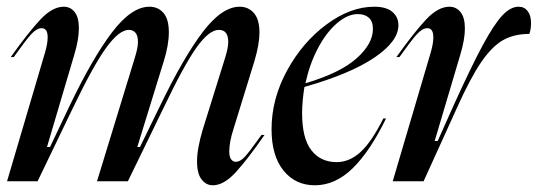

<svg xmlns="http://www.w3.org/2000/svg" viewBox="-20 -540 1602 572"><path d="M122 -429Q122 -456 104 -456Q89 -456 72 -437Q55 -418 21 -370H12Q64 -443 100 -481.5Q136 -520 170 -520Q190 -520 202.5 -504Q215 -488 215 -456Q215 -422 201 -376L120 -102H129L187 -224Q256 -368 314 -444Q372 -520 425 -520Q451 -520 467 -501.5Q483 -483 483 -444Q483 -406 468 -358L389 -102H397L456 -223Q526 -368 583.5 -444Q641 -520 694 -520Q720 -520 736.5 -501Q753 -482 753 -443Q753 -409 738 -358L676 -157Q663 -117 663 -89Q663 -73 668.5 -65.5Q674 -58 682 -58Q696 -58 710 -73.5Q724 -89 759 -138H768Q719 -67 683 -27.5Q647 12 614 12Q594 12 580.5 -5.5Q567 -23 567 -59Q567 -97 584 -154L651 -369Q660 -398 660 -415Q660 -451 632 -451Q603 -451 565.5 -398.5Q528 -346 466 -216L361 0H269L382 -369Q391 -398 391 -415Q391 -434 383.5 -442.5Q376 -451 364 -451Q335 -451 296.5 -398Q258 -345 196 -216L92 0H1L114 -383Q122 -410 122 -429Z M1095 -520Q1131 -520 1149 -504.5Q1167 -489 1167 -465Q1167 -417 1095.5 -368.5Q1024 -320 887 -281Q880 -237 880 -203Q880 -128 907.5 -92.5Q935 -57 983 -57Q1021 -57 1054 -87Q1087 -117 1122 -187H1130Q1083 -90 1031 -39Q979 12 918 12Q860 12 824.5 -32Q789 -76 789 -155Q789 -245 835 -329.5Q881 -414 952.5 -467Q1024 -520 1095 -520ZM1091 -454Q1091 -476 1079 -487Q1067 -498 1046 -498Q1015 -498 983 -470Q951 -442 926.5 -395Q902 -348 890 -292Q992 -322 1041.5 -365.5Q1091 -409 1091 -454Z M1271 -429Q1271 -456 1253 -456Q1238 -456 1221 -437Q1204 -418 1170 -370H1161Q1213 -443 1249 -481.5Q1285 -520 1319 -520Q1339 -520 1352 -504Q1365 -488 1365 -455Q1365 -422 1351 -376L1275 -120H1284L1330 -223Q1384 -342 1418 -405Q1452 -468 1476.5 -494Q1501 -520 1525 -520Q1542 -520 1552 -507Q1562 -494 1562 -472Q1562 -452 1557 -439Q1511 -439 1478 -420Q1445 -401 1413 -354Q1381 -307 1341 -218L1242 0H1150L1263 -383Q1271 -410 1271 -429Z"/></svg>

Font: Nyght Serif Italic
Style: Regular
Weight: 400
Italic angle: -16°
Designer: Maksym Kobuzan
Version: Version 0.410